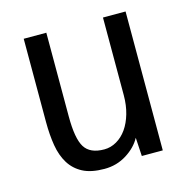

<svg xmlns="http://www.w3.org/2000/svg" viewBox="-83 -606 667 681"><g transform="rotate(-15 250.0 -266.0)"><path d="M62 -526H145V-218Q145 -137 165 -105Q185 -73 237 -73Q261 -73 282.5 -85.5Q304 -98 319.5 -120Q335 -142 344 -173Q353 -204 353 -241V-526H436V-16H359L355 -84Q338 -52 301.5 -29Q265 -6 220 -6Q171 -6 140.5 -22Q110 -38 92.5 -66.5Q75 -95 68.5 -134Q62 -173 62 -220Z"/></g></svg>

Font: D2Coding ligature
Style: Regular
Weight: 400
Monospace: yes
Designer: Yong-Rak Park; Jeong-Hwan Yoon; Sang-Min Lee;
Foundry: NHN Corporation
Version: Version 1.3.2; Build 20180524